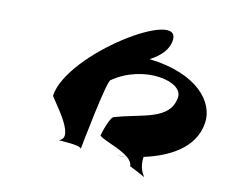

<svg xmlns="http://www.w3.org/2000/svg" viewBox="-66 -727 844 716"><g transform="rotate(10 356.0 -369.0)"><path d="M135 -332C134 -324 247 -190 186 -172C179 -170 273 -169 271 -153C271 -153 323 -428 337 -426C450 -504 605 -468 595 -406C581 -316 474 -322 373 -292C359 -292 337 -226 335 -215C358 -197 414 -181 445 -155C451 -155 455 -156 461 -157C455 -156 451 -156 445 -155C456 -146 464 -135 464 -122C570 -71 495 -84 507 -164V-165C595 -184 696 -229 711 -330C723 -408 653 -506 466 -528C505 -548 534 -576 539 -611C558 -736 160 -498 135 -332ZM409 -153C423 -152 435 -154 445 -155C431 -154 417 -153 409 -153Z"/></g></svg>

Font: Ampere
Style: UltExtIta
Weight: 400
Version: Version 1